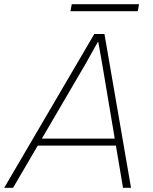

<svg xmlns="http://www.w3.org/2000/svg" viewBox="-43 -890 726 910"><path d="M-23 0 404 -729H452L578 0H540L442 -583L423 -690H420L363 -588L19 0ZM126 -200 145 -233H509L515 -200ZM291 -837 297 -870H616L610 -837Z"/></svg>

Font: Mona Sans ExtraLight
Style: Italic
Weight: 200
Italic angle: -11.6951°
Designer: Deni Anggara
Foundry: GitHub
Version: Version 2.000